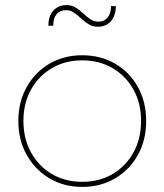

<svg xmlns="http://www.w3.org/2000/svg" viewBox="-20 -734 646 754"><path d="M303 -517Q375 -517 432 -484Q489 -451 521.5 -392.5Q554 -334 554 -259Q554 -184 521.5 -125.5Q489 -67 432 -33.5Q375 0 303 0Q231 0 174.5 -33.5Q118 -67 85 -125.5Q52 -184 52 -259Q52 -334 85 -392.5Q118 -451 174.5 -484Q231 -517 303 -517ZM303 -497Q236 -497 184 -466.5Q132 -436 102 -382.5Q72 -329 72 -259Q72 -189 102 -135Q132 -81 184 -50.5Q236 -20 303 -20Q370 -20 422 -50.5Q474 -81 504 -135Q534 -189 534 -259Q534 -329 504 -382.5Q474 -436 422 -466.5Q370 -497 303 -497ZM435 -710Q435 -686 426.5 -667.5Q418 -649 402 -639Q386 -629 364 -629Q343 -629 327.5 -639Q312 -649 298.5 -661.5Q285 -674 271 -684Q257 -694 239 -694Q215 -694 202 -678Q189 -662 189 -633H170Q170 -658 178.5 -676Q187 -694 203 -704Q219 -714 241 -714Q262 -714 277.5 -704Q293 -694 306.5 -681.5Q320 -669 334 -659Q348 -649 366 -649Q390 -649 403 -665.5Q416 -682 416 -710Z"/></svg>

Font: Alexandria Thin
Style: Regular
Weight: 250
Designer: Mohamed Gaber
Foundry: Kief Type Foundry
Version: Version 5.100